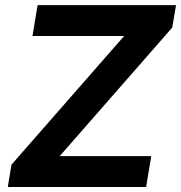

<svg xmlns="http://www.w3.org/2000/svg" viewBox="-20 -748 724 768"><path d="M11.2 0 25.9 -89.4 476.6 -604H109.9L130.4 -727.5H684.1L668.9 -637.7L218.8 -123.5H585L564.5 0Z"/></svg>

Font: Inter
Style: Bold Italic
Weight: 700
Italic angle: -9.39999°
Designer: Rasmus Andersson
Foundry: rsms
Version: Version 4.001;git-9221beed3